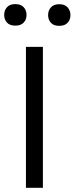

<svg xmlns="http://www.w3.org/2000/svg" viewBox="-41 -898 357 918"><path d="M83 0H164.1V-673.8H83ZM-21 -826.7Q-21 -804.7 -7.6 -790Q5.9 -775.4 32.2 -775.4Q58.6 -775.4 72.3 -790Q85.9 -804.7 85.9 -826.7Q85.9 -848.6 72.3 -863.5Q58.6 -878.4 32.2 -878.4Q5.9 -878.4 -7.6 -863.5Q-21 -848.6 -21 -826.7ZM189 -825.7Q189 -803.7 202.4 -789.1Q215.8 -774.4 242.2 -774.4Q268.6 -774.4 282.2 -789.1Q295.9 -803.7 295.9 -825.7Q295.9 -847.7 282.2 -862.8Q268.6 -877.9 242.2 -877.9Q215.8 -877.9 202.4 -862.8Q189 -847.7 189 -825.7Z"/></svg>

Font: FAU Chimera
Style: Regular
Weight: 400
Version: Version 1.002;hotconv 1.0.117;makeotfexe 2.5.65602